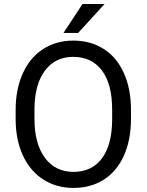

<svg xmlns="http://www.w3.org/2000/svg" viewBox="-20 -922 728 952"><path d="M629.4 -332.5Q629.4 -228 594.2 -150.1Q559.1 -72.3 494.6 -31.2Q430.2 9.8 344.2 9.8Q260.3 9.8 195.3 -31.5Q130.4 -72.8 94.5 -149.2Q58.6 -225.6 57.6 -326.2V-377.4Q57.6 -480 93.3 -558.6Q128.9 -637.2 194.1 -679Q259.3 -720.7 343.3 -720.7Q428.7 -720.7 493.9 -679.4Q559.1 -638.2 594.2 -559.8Q629.4 -481.4 629.4 -377.4ZM536.1 -378.4Q536.1 -504.9 485.4 -572.5Q434.6 -640.1 343.3 -640.1Q254.4 -640.1 203.4 -572.5Q152.3 -504.9 150.9 -384.8V-332.5Q150.9 -210 202.4 -139.9Q253.9 -69.8 344.2 -69.8Q435.1 -69.8 484.9 -136Q534.7 -202.1 536.1 -325.7ZM389.2 -902.3H498.5L367.7 -758.8H294.9Z"/></svg>

Font: Roboto
Style: Regular
Weight: 400
Designer: Google
Version: Version 2.001047; 2015